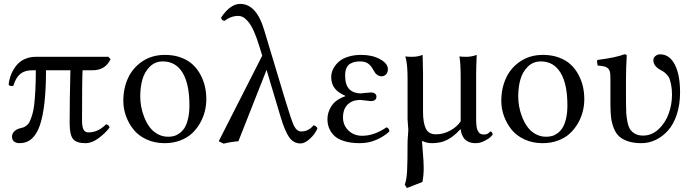

<svg xmlns="http://www.w3.org/2000/svg" viewBox="-20 -718 3521 976"><path d="M530.8 -429.2 542 -417Q515.6 -360.8 450.2 -360.8H399.9Q397 -324.7 397 -106Q397 -74.2 404.5 -59.6Q412.1 -44.9 429.2 -44.9Q478 -44.9 519 -85.9Q532.7 -84.5 537.1 -69.8Q515.6 -41 481.2 -15.6Q446.8 9.8 415 9.8Q367.7 9.8 350.8 -12Q334 -33.7 334 -91.8Q334 -207 337.9 -360.8H213.9Q213.9 -173.3 182.9 -81.8Q151.9 9.8 80.1 9.8Q62.5 9.8 51.8 1.5Q41 -6.8 41 -23.9Q41 -38.1 52 -49.6Q63 -61 82 -65.9Q93.3 -68.4 99.9 -70.8Q106.4 -73.2 116.2 -81.1Q126 -88.9 131.3 -100.6Q136.7 -112.3 143.6 -133.8Q150.4 -155.3 153.8 -185.1Q157.2 -214.8 159.7 -259.3Q162.1 -303.7 162.1 -360.8H144Q106.4 -360.8 83.7 -342.8Q61 -324.7 47.9 -282.2Q39.6 -279.3 32.2 -281.5Q24.9 -283.7 23.9 -290Q26.4 -309.6 32.2 -327.9Q38.1 -346.2 49.1 -365Q60.1 -383.8 75 -397.7Q89.8 -411.6 112.3 -420.4Q134.8 -429.2 162.1 -429.2Z M606.9 -205.1Q606.9 -269.5 631.3 -322Q655.8 -374.5 704.6 -406.7Q753.4 -439 818.8 -439Q863.8 -439 899.9 -425.5Q936 -412.1 959.7 -389.9Q983.4 -367.7 999.3 -337.9Q1015.1 -308.1 1022 -277.3Q1028.8 -246.6 1028.8 -213.9Q1028.8 -183.1 1021.2 -152.3Q1013.7 -121.6 996.8 -92Q980 -62.5 956.1 -40Q932.1 -17.6 896 -3.9Q859.9 9.8 816.9 9.8Q766.1 9.8 724.9 -9.3Q683.6 -28.3 658.7 -59.6Q633.8 -90.8 620.4 -128.2Q606.9 -165.5 606.9 -205.1ZM808.1 -405.8Q768.1 -405.8 741.2 -378.7Q714.4 -351.6 703.6 -313Q692.9 -274.4 692.9 -228Q692.9 -203.6 697.5 -177Q702.1 -150.4 713.1 -122.6Q724.1 -94.7 740 -72.8Q755.9 -50.8 780.5 -36.9Q805.2 -22.9 835 -22.9Q850.6 -22.9 864.5 -26.6Q878.4 -30.3 893.1 -41Q907.7 -51.8 918.5 -68.8Q929.2 -85.9 936 -115Q942.9 -144 942.9 -182.1Q942.9 -291.5 908 -348.6Q873 -405.8 808.1 -405.8Z M1593.8 -64.9Q1580.1 -34.7 1554.4 -11.7Q1528.8 11.2 1507.8 11.2Q1472.2 11.2 1449.7 -20.5Q1427.7 -52.2 1405.8 -126L1335 -362.8L1191.9 0Q1153.8 2.9 1116.7 12.2L1091.8 0L1313 -435.1L1299.8 -478Q1283.7 -530.3 1270 -560.5Q1254.4 -593.8 1240.2 -609.6Q1226.1 -625.5 1214.8 -631.3Q1203.6 -637.2 1191.9 -637.2Q1154.3 -637.2 1120.6 -611.8Q1116.7 -613.3 1115 -614Q1113.3 -614.7 1110.4 -616.5Q1107.4 -618.2 1106 -621.3Q1104.5 -624.5 1104 -628.9Q1150.9 -698.2 1200.7 -698.2Q1282.7 -698.2 1321.8 -568.8L1428.7 -213.9Q1460.9 -106.9 1474.1 -79.1Q1488.8 -49.8 1511.7 -49.8Q1548.3 -49.8 1573.7 -81.1Q1588.9 -77.6 1593.8 -64.9Z M1723.6 -121.1Q1723.6 -81.1 1751.5 -54.4Q1779.3 -27.8 1820.8 -27.8Q1882.3 -27.8 1944.8 -70.8Q1958.5 -66.4 1959.5 -49.8Q1931.6 -23.9 1892.6 -7.1Q1853.5 9.8 1809.6 9.8Q1762.2 9.8 1728.5 -1Q1694.8 -11.7 1677.2 -30Q1659.7 -48.3 1652.1 -68.6Q1644.5 -88.9 1644.5 -112.8Q1644.5 -147.5 1665.5 -179.7Q1686.5 -211.9 1735.4 -229V-231Q1699.7 -246.1 1681.6 -269Q1663.6 -292 1663.6 -327.1Q1663.6 -340.3 1668 -354.2Q1672.4 -368.2 1683.6 -383.8Q1694.8 -399.4 1711.4 -411.4Q1728 -423.3 1755.4 -431.2Q1782.7 -439 1816.4 -439Q1872.6 -439 1912.1 -417Q1951.7 -395 1951.7 -367.2Q1951.7 -347.7 1941.7 -338.9Q1931.6 -330.1 1919.4 -330.1Q1909.2 -330.1 1900.9 -335.2Q1892.6 -340.3 1887.9 -346.2Q1883.3 -352.1 1877.4 -362.8Q1867.2 -382.8 1852.1 -394.3Q1836.9 -405.8 1810.5 -405.8Q1796.4 -405.8 1785.4 -403.6Q1774.4 -401.4 1761.5 -394.8Q1748.5 -388.2 1741.5 -372.8Q1734.4 -357.4 1734.4 -334Q1734.4 -285.6 1756.1 -264.4Q1777.8 -243.2 1813.5 -243.2L1837.9 -245.6Q1862.3 -248 1864.7 -248Q1878.4 -248 1886 -242.2Q1893.6 -236.3 1893.6 -227.1Q1893.6 -204.1 1863.8 -204.1Q1859.9 -204.1 1838.4 -207Q1816.9 -210 1812.5 -210Q1770.5 -210 1747.1 -186.5Q1723.6 -163.1 1723.6 -121.1Z M2319.3 -60.1Q2287.6 -24.9 2254.2 -7.6Q2220.7 9.8 2176.8 9.8Q2147.5 9.8 2126.5 -2L2126 0Q2125.5 2.4 2125.5 4.9Q2125.5 10.3 2129.6 57.9Q2133.8 105.5 2133.8 136.2Q2133.8 172.9 2127.4 207L2048.3 237.8L2037.6 220.2Q2046.9 196.3 2049.3 152.8Q2051.8 109.4 2051.8 6.8Q2051.8 -7.3 2053.7 -28.3Q2055.7 -49.3 2055.7 -59.1Q2055.7 -63.5 2053.7 -82.5Q2051.8 -101.6 2051.8 -111.8V-321.8Q2051.8 -394 2040.5 -431.2Q2052.2 -429.2 2075.7 -429.2Q2103 -429.2 2128.4 -439Q2130.4 -375 2130.4 -342.8V-148.9Q2130.4 -94.2 2144.5 -64.7Q2158.7 -35.2 2195.8 -35.2Q2234.4 -35.2 2269.3 -54.7Q2304.2 -74.2 2321.8 -101.1V-321.8Q2321.8 -396.5 2315.4 -431.2Q2327.1 -429.2 2350.6 -429.2Q2377.9 -429.2 2403.3 -439Q2400.4 -375 2400.4 -342.8V-121.1Q2400.4 -106.9 2400.6 -98.4Q2400.9 -89.8 2402.1 -78.4Q2403.3 -66.9 2405.8 -60.3Q2408.2 -53.7 2412.6 -46.9Q2417 -40 2424.1 -37.1Q2431.2 -34.2 2440.4 -34.2Q2451.2 -34.2 2458 -38.1Q2464.8 -42 2468.3 -45.9Q2471.7 -49.8 2473.6 -49.8Q2476.6 -49.8 2480.5 -44.9Q2484.4 -40 2484.4 -35.2Q2484.4 -31.7 2473.4 -21.5Q2462.4 -11.2 2440.9 -0.7Q2419.4 9.8 2397.5 9.8Q2377 9.8 2361.8 2.9Q2346.7 -3.9 2338.6 -15.1Q2330.6 -26.4 2326.9 -37.1Q2323.2 -47.9 2321.8 -60.1Z M2528.3 -205.1Q2528.3 -269.5 2552.7 -322Q2577.1 -374.5 2626 -406.7Q2674.8 -439 2740.2 -439Q2785.2 -439 2821.3 -425.5Q2857.4 -412.1 2881.1 -389.9Q2904.8 -367.7 2920.7 -337.9Q2936.5 -308.1 2943.4 -277.3Q2950.2 -246.6 2950.2 -213.9Q2950.2 -183.1 2942.6 -152.3Q2935.1 -121.6 2918.2 -92Q2901.4 -62.5 2877.4 -40Q2853.5 -17.6 2817.4 -3.9Q2781.2 9.8 2738.3 9.8Q2687.5 9.8 2646.2 -9.3Q2605 -28.3 2580.1 -59.6Q2555.2 -90.8 2541.7 -128.2Q2528.3 -165.5 2528.3 -205.1ZM2729.5 -405.8Q2689.5 -405.8 2662.6 -378.7Q2635.7 -351.6 2625 -313Q2614.3 -274.4 2614.3 -228Q2614.3 -203.6 2618.9 -177Q2623.5 -150.4 2634.5 -122.6Q2645.5 -94.7 2661.4 -72.8Q2677.2 -50.8 2701.9 -36.9Q2726.6 -22.9 2756.3 -22.9Q2772 -22.9 2785.9 -26.6Q2799.8 -30.3 2814.5 -41Q2829.1 -51.8 2839.8 -68.8Q2850.6 -85.9 2857.4 -115Q2864.3 -144 2864.3 -182.1Q2864.3 -291.5 2829.3 -348.6Q2794.4 -405.8 2729.5 -405.8Z M3162.1 -321.3V-203.1Q3162.1 -168 3163.3 -145.8Q3164.6 -123.5 3169.4 -98.9Q3174.3 -74.2 3183.3 -60.5Q3192.4 -46.9 3208.7 -37.8Q3225.1 -28.8 3249 -28.8Q3293 -28.8 3327.4 -60.8Q3361.8 -92.8 3378.9 -139.6Q3396 -186.5 3396 -236.8Q3396 -264.6 3391.8 -285.6Q3387.7 -306.6 3383.3 -318.1Q3378.9 -329.6 3368.7 -339.8Q3358.4 -350.1 3353.3 -353.3Q3348.1 -356.4 3335.4 -363.8Q3301.3 -382.8 3301.3 -412.1Q3301.3 -424.8 3311.8 -433.3Q3322.3 -441.9 3335.4 -441.9Q3382.8 -441.9 3409.9 -390.4Q3437 -338.9 3437 -249Q3437 -186 3420.2 -135.5Q3403.3 -85 3375.2 -54Q3347.2 -22.9 3312.5 -6.6Q3277.8 9.8 3240.2 9.8Q3201.2 9.8 3172.6 0.2Q3144 -9.3 3127 -25.1Q3109.9 -41 3099.9 -66.9Q3089.8 -92.8 3086.4 -120.6Q3083 -148.4 3083 -187V-316.9Q3083 -339.4 3080.8 -351.1Q3078.6 -362.8 3070.6 -370.4Q3062.5 -377.9 3051.5 -380.4Q3040.5 -382.8 3018.1 -384.8Q3016.6 -389.6 3015.6 -398.9Q3014.6 -408.2 3016.1 -413.1Q3111.3 -425.3 3153.3 -441.9Q3166 -441.9 3166 -435.1Q3162.1 -371.1 3162.1 -321.3Z"/></svg>

Font: Linux Libertine G
Style: Regular
Weight: 400
Designer: Philipp H. Poll
Foundry: Philipp H. Poll
Version: Version 4.7.5